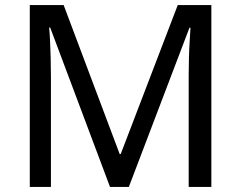

<svg xmlns="http://www.w3.org/2000/svg" viewBox="-20 -734 947 754"><path d="M412 0 177 -626H173Q175 -606 176.5 -575Q178 -544 179 -507.5Q180 -471 180 -433V0H97V-714H230L450 -129H454L678 -714H810V0H721V-439Q721 -474 722 -508.5Q723 -543 725 -573.5Q727 -604 728 -625H724L486 0Z"/></svg>

Font: lbangla05
Style: Book
Weight: 400
Designer: Jelle Bosma - Monotype Design Team
Foundry: Monotype Imaging Inc.
Version: Version 2.003